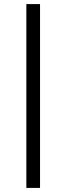

<svg xmlns="http://www.w3.org/2000/svg" viewBox="-20 -770 325 940"><path d="M109 -750V150H176V-750Z"/></svg>

Font: Oakes Medium
Style: Regular
Weight: 500
Designer: Samuel Oakes
Foundry: Samuel Oakes
Version: Version 1.003;PS 001.003;hotconv 1.0.88;makeotf.lib2.5.64775